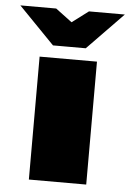

<svg xmlns="http://www.w3.org/2000/svg" viewBox="-97 -739 528 778"><g transform="rotate(5 166.5 -350.0)"><path d="M166.7 -550H100L-45.8 -700H100L166.7 -650L233.3 -700H379.2L233.3 -550ZM50 0V-500H283.3V0Z"/></g></svg>

Font: BoonTook
Style: Regular
Weight: 400
Designer: Sungsit Sawaiwan
Foundry: FontUni
Version: Version 3.0